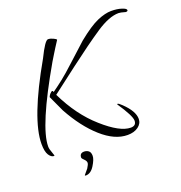

<svg xmlns="http://www.w3.org/2000/svg" viewBox="-123 -575 840 889"><g transform="rotate(-20 296.5 -130.0)"><path d="M397 98Q334 98 269.5 40.5Q205 -17 153 -112Q117 -189 117 -190Q117 -193 124 -203Q133 -213 137 -213Q142 -213 142 -206Q170 -226 195.5 -246Q221 -266 261 -303L350 -384Q413 -435 452 -451.5Q491 -468 520 -468Q550 -468 571 -461Q593 -454 593 -446Q593 -440 583 -440Q570 -444 561.5 -445.5Q553 -447 549 -447Q503 -447 438 -404Q402 -380 362 -351Q322 -322 272 -284L149 -190Q205 -74 287 -2Q369 71 422 71Q449 71 449 46Q449 22 399 -52L401 -54Q407 -54 422 -39Q470 7 470 45Q470 68 449.5 83Q429 98 397 98ZM44 73Q29 73 18 55.5Q7 38 7 1Q7 -121 149 -369Q186 -445 201 -445Q212 -445 226 -438.5Q240 -432 240 -428L220 -397Q214 -387 204.5 -372Q195 -357 185 -340Q32 -75 32 22Q32 35 39 52Q47 73 44 73ZM150 208Q146 208 146 205L167 180Q178 163 178 155Q178 146 168 136.5Q158 127 158 123Q158 101 180 101Q192 101 201.5 108Q211 115 211 133Q211 150 193 179Q175 208 150 208Z"/></g></svg>

Font: Qwigley
Style: Regular
Weight: 400
Designer: Robert E. Leuschke
Foundry: Robert E. Leuschke
Version: Version 1.010; ttfautohint (v1.8.3)